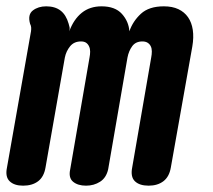

<svg xmlns="http://www.w3.org/2000/svg" viewBox="-53 -580 673 607"><path d="M20 7Q-8 7 -22.5 -7Q-37 -21 -31 -50L45 -481Q46 -488 45.5 -493.5Q45 -499 42 -505Q34 -534 51 -547Q68 -560 93 -560Q121 -560 138.5 -546.5Q156 -533 164 -505Q166 -499 167 -493.5Q168 -488 166 -481Q180 -519 205.5 -539.5Q231 -560 268 -560Q311 -560 332.5 -536Q354 -512 356 -481Q367 -513 392.5 -536.5Q418 -560 465 -560Q492 -560 511 -551Q530 -542 541.5 -525.5Q553 -509 556.5 -485.5Q560 -462 555 -433L487 -50Q482 -21 463.5 -7Q445 7 417 7Q388 7 373.5 -7Q359 -21 365 -51L425 -398Q427 -408 427 -417.5Q427 -427 423.5 -434Q420 -441 413.5 -445Q407 -449 397 -449Q376 -449 365 -434Q354 -419 350 -398L289 -45Q283 -18 263.5 -5.5Q244 7 219 7Q193 7 178 -5.5Q163 -18 169 -45L230 -398Q232 -408 232 -417Q232 -426 228.5 -433.5Q225 -441 219 -445Q213 -449 203 -449Q181 -449 168.5 -433.5Q156 -418 152 -398L91 -51Q86 -21 67.5 -7Q49 7 20 7Z"/></svg>

Font: Maple Mono
Style: Bold Italic
Weight: 700
Italic angle: -10°
Monospace: yes
Designer: subframe7536
Version: Version 7.000